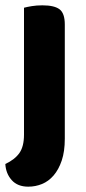

<svg xmlns="http://www.w3.org/2000/svg" viewBox="-25 -508 324 720"><path d="M218 12Q218 60 206.5 94Q195 128 176 150Q157 172 132.5 182Q108 192 81 192Q41 192 19 167.5Q-3 143 -5 107Q31 90 48 65.5Q65 41 65 -3V-479Q76 -482 94 -485Q112 -488 134 -488Q179 -488 198.5 -473Q218 -458 218 -416V12Z"/></svg>

Font: Baloo Paaji 2
Style: Bold
Weight: 700
Designer: Shuchita Grover, Noopur Datye and Ek Type
Foundry: Ek Type
Version: Version 1.640;hotconv 1.0.111;makeotfexe 2.5.65597; ttfautoh